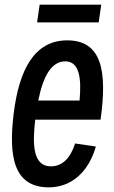

<svg xmlns="http://www.w3.org/2000/svg" viewBox="-20 -763 489 823"><path d="M150 -743 139 -667H403L414 -743ZM391 -135 302 -148C281 -83 246 -50 198 -50C120 -50 119 -146 131 -250H411C441 -463 414 -590 268 -590C127 -590 62 -463 39 -279C16 -95 37 40 189 40C285 40 359 -24 391 -135ZM260 -500C320 -500 330 -428 321 -332H144C166 -442 203 -500 260 -500Z"/></svg>

Font: Smiley Sans Oblique
Style: Regular
Weight: 400
Italic angle: -8°
Designer: oooooohmygosh, Nagisa Chen, Janine Sui, Heda Shi, Jian Li
Foundry: atelierAnchor
Version: Version 2.0.1